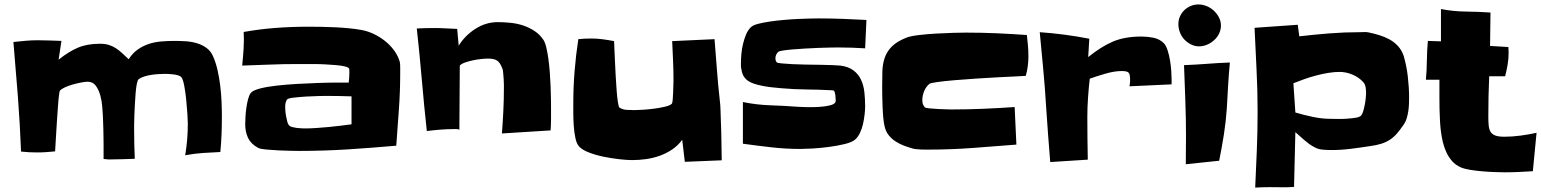

<svg xmlns="http://www.w3.org/2000/svg" viewBox="-20 -767 6894 859"><path d="M972.7 -247.1Q972.7 -206.1 971.2 -166.5Q969.7 -127 965.8 -86.9Q924.8 -85 887.2 -82.5Q849.6 -80.1 808.6 -72.3Q820.3 -142.6 820.3 -213.9Q820.3 -226.6 818.4 -257.3Q816.4 -288.1 813 -321.8Q809.6 -355.5 804.2 -383.8Q798.8 -412.1 792 -420.9Q787.1 -426.8 777.3 -429.7Q767.6 -432.6 756.8 -434.1Q746.1 -435.5 735.4 -436Q724.6 -436.5 717.8 -436.5Q706.1 -436.5 689.9 -435.5Q673.8 -434.6 657.2 -432.1Q640.6 -429.7 625.5 -424.8Q610.4 -419.9 600.6 -413.1Q595.7 -409.2 592.3 -392.6Q588.9 -376 586.9 -352.5Q585 -329.1 583.5 -301.8Q582 -274.4 581.1 -250.5Q580.1 -226.6 580.1 -208.5Q580.1 -190.4 580.1 -185.5Q580.1 -121.1 583 -56.6Q554.7 -55.7 527.8 -54.7Q501 -53.7 472.7 -53.7Q469.7 -53.7 464.8 -53.7Q460 -53.7 455.1 -54.7Q449.2 -54.7 443.4 -55.7V-127Q443.4 -157.2 442.4 -189.5Q441.4 -221.7 440.4 -246.1Q439.5 -262.7 437.5 -289.1Q435.5 -315.4 428.7 -340.3Q421.9 -365.2 408.7 -383.3Q395.5 -401.4 372.1 -401.4Q361.3 -401.4 343.3 -397.9Q325.2 -394.5 306.2 -389.2Q287.1 -383.8 271 -376.5Q254.9 -369.1 248 -361.3Q246.1 -359.4 243.7 -339.4Q241.2 -319.3 239.3 -290.5Q237.3 -261.7 234.9 -228Q232.4 -194.3 231 -165Q229.5 -135.7 228 -114.7Q226.6 -93.8 226.6 -89.8Q207 -87.9 187 -86.4Q167 -85 147.5 -85Q128.9 -85 110.4 -85.9Q91.8 -86.9 74.2 -88.9Q69.3 -212.9 60.1 -334Q50.8 -455.1 40 -579.1Q67.4 -582 94.2 -584.5Q121.1 -586.9 148.4 -586.9Q174.8 -586.9 201.2 -585.9Q227.5 -585 254.9 -584L242.2 -500Q287.1 -536.1 328.6 -553.7Q370.1 -571.3 427.7 -571.3Q450.2 -571.3 467.3 -565.9Q484.4 -560.5 498.5 -551.3Q512.7 -542 526.4 -529.3Q540 -516.6 555.7 -502Q573.2 -529.3 596.2 -545.4Q619.1 -561.5 645.5 -570.3Q671.9 -579.1 701.2 -581.5Q730.5 -584 759.8 -584Q783.2 -584 809.1 -582.5Q835 -581.1 858.9 -574.2Q882.8 -567.4 902.3 -553.7Q921.9 -540 932.6 -516.6Q945.3 -488.3 953.1 -454.1Q960.9 -419.9 965.3 -383.8Q969.7 -347.7 971.2 -312.5Q972.7 -277.3 972.7 -247.1Z M1770.5 -440.4Q1770.5 -358.4 1764.6 -277.3Q1758.8 -196.3 1752.9 -115.2Q1643.6 -105.5 1535.2 -98.6Q1426.8 -91.8 1317.4 -91.8Q1307.6 -91.8 1281.2 -92.3Q1254.9 -92.8 1225.6 -94.2Q1196.3 -95.7 1169.9 -98.1Q1143.6 -100.6 1134.8 -105.5Q1102.5 -123 1089.8 -149.9Q1077.1 -176.8 1077.1 -210.9Q1077.1 -222.7 1078.1 -242.2Q1079.1 -261.7 1082 -283.2Q1085 -304.7 1089.8 -323.2Q1094.7 -341.8 1101.6 -350.6Q1110.4 -362.3 1141.6 -370.6Q1172.9 -378.9 1216.3 -383.8Q1259.8 -388.7 1310.1 -391.6Q1360.4 -394.5 1406.2 -396Q1452.1 -397.5 1488.3 -397.5Q1524.4 -397.5 1540 -397.5Q1543 -418.9 1543 -439.5Q1543 -441.4 1543 -449.7Q1543 -458 1542 -460Q1539.1 -465.8 1523.4 -469.7Q1507.8 -473.6 1484.9 -475.6Q1461.9 -477.5 1435.1 -479Q1408.2 -480.5 1382.8 -480.5Q1357.4 -480.5 1337.9 -480.5Q1318.4 -480.5 1309.6 -480.5Q1248 -480.5 1186.5 -478Q1125 -475.6 1063.5 -473.6Q1067.4 -510.7 1069.8 -548.8Q1072.3 -586.9 1070.3 -624Q1141.6 -636.7 1213.4 -642.1Q1285.2 -647.5 1358.4 -647.5Q1384.8 -647.5 1416 -647Q1447.3 -646.5 1478.5 -645Q1509.8 -643.6 1540.5 -640.6Q1571.3 -637.7 1597.7 -632.8Q1625 -627.9 1651.9 -615.2Q1678.7 -602.5 1702.1 -584Q1725.6 -565.4 1743.2 -541.5Q1760.7 -517.6 1768.6 -490.2Q1769.5 -487.3 1770 -480.5Q1770.5 -473.6 1770.5 -465.3Q1770.5 -457 1770.5 -450.2Q1770.5 -443.4 1770.5 -440.4ZM1552.7 -210.9V-335.9Q1524.4 -336.9 1496.1 -337.4Q1467.8 -337.9 1439.5 -337.9Q1433.6 -337.9 1406.7 -337.4Q1379.9 -336.9 1349.1 -335Q1318.4 -333 1293 -330.1Q1267.6 -327.1 1263.7 -321.3Q1258.8 -313.5 1257.3 -305.2Q1255.9 -296.9 1255.9 -288.1Q1255.9 -281.2 1256.8 -269.5Q1257.8 -257.8 1260.3 -245.1Q1262.7 -232.4 1265.6 -221.7Q1268.6 -210.9 1273.4 -206.1Q1277.3 -201.2 1286.6 -198.7Q1295.9 -196.3 1306.6 -194.8Q1317.4 -193.4 1328.1 -192.9Q1338.9 -192.4 1344.7 -192.4Q1368.2 -192.4 1395 -194.3Q1421.9 -196.3 1449.7 -198.7Q1477.5 -201.2 1503.9 -204.6Q1530.3 -208 1552.7 -210.9Z M2445.3 -290Q2445.3 -263.7 2445.3 -236.8Q2445.3 -210 2443.4 -183.6L2225.6 -169.9Q2229.5 -220.7 2231.9 -270.5Q2234.4 -320.3 2234.4 -372.1Q2234.4 -377 2234.4 -388.7Q2234.4 -400.4 2233.4 -413.6Q2232.4 -426.8 2231.4 -438.5Q2230.5 -450.2 2229.5 -455.1Q2224.6 -468.8 2219.2 -478.5Q2213.9 -488.3 2206.5 -494.1Q2199.2 -500 2188.5 -502.4Q2177.7 -504.9 2162.1 -504.9Q2150.4 -504.9 2132.3 -502.9Q2114.3 -501 2095.7 -497.1Q2077.1 -493.2 2060.5 -487.3Q2043.9 -481.4 2037.1 -473.6L2035.2 -185.5Q2033.2 -189.5 2023.9 -189.5Q2014.6 -189.5 2010.7 -189.5Q1981.4 -189.5 1950.2 -187Q1918.9 -184.6 1889.6 -180.7Q1877 -295.9 1867.2 -410.2Q1857.4 -524.4 1844.7 -639.6Q1864.3 -640.6 1883.8 -641.1Q1903.3 -641.6 1922.9 -641.6Q1948.2 -641.6 1974.1 -640.1Q2000 -638.7 2025.4 -637.7L2032.2 -562.5Q2059.6 -607.4 2106.4 -637.7Q2153.3 -668 2207 -668Q2234.4 -668 2263.7 -665Q2293 -662.1 2319.8 -653.3Q2346.7 -644.5 2370.6 -628.9Q2394.5 -613.3 2411.1 -588.9Q2418.9 -577.1 2424.3 -554.2Q2429.7 -531.2 2433.6 -502.4Q2437.5 -473.6 2439.9 -441.4Q2442.4 -409.2 2443.4 -379.9Q2444.3 -350.6 2444.8 -326.7Q2445.3 -302.7 2445.3 -290Z M3209 -49.8 3043.9 -43 3032.2 -141.6Q3013.7 -116.2 2987.8 -98.6Q2961.9 -81.1 2932.1 -70.3Q2902.3 -59.6 2870.6 -55.2Q2838.9 -50.8 2808.6 -50.8Q2785.2 -50.8 2750.5 -54.7Q2715.8 -58.6 2680.2 -65.9Q2644.5 -73.2 2614.3 -85Q2584 -96.7 2570.3 -112.3Q2559.6 -124 2554.2 -149.9Q2548.8 -175.8 2546.9 -205.1Q2544.9 -234.4 2544.9 -261.7Q2544.9 -289.1 2544.9 -305.7Q2544.9 -378.9 2550.8 -450.2Q2556.6 -521.5 2567.4 -591.8Q2594.7 -594.7 2626 -594.7Q2651.4 -594.7 2676.8 -591.3Q2702.1 -587.9 2727.5 -583Q2727.5 -578.1 2728.5 -554.7Q2729.5 -531.2 2731 -499Q2732.4 -466.8 2734.4 -430.2Q2736.3 -393.6 2738.8 -362.3Q2741.2 -331.1 2744.6 -309.1Q2748 -287.1 2752 -285.2Q2766.6 -276.4 2784.2 -275.4Q2801.8 -274.4 2818.4 -274.4Q2830.1 -274.4 2855 -275.9Q2879.9 -277.3 2906.2 -280.8Q2932.6 -284.2 2955.1 -289.6Q2977.5 -294.9 2985.4 -302.7Q2988.3 -305.7 2989.7 -321.3Q2991.2 -336.9 2991.7 -355.5Q2992.2 -374 2992.7 -390.1Q2993.2 -406.2 2993.2 -409.2Q2993.2 -453.1 2991.2 -496.1Q2989.3 -539.1 2987.3 -583L3176.8 -591.8Q3182.6 -523.4 3187.5 -455.6Q3192.4 -387.7 3200.2 -319.3Q3203.1 -296.9 3203.6 -273.4Q3204.1 -250 3205.1 -226.6Q3207 -182.6 3207.5 -138.7Q3208 -94.7 3209 -49.8Z M3856.4 -677.7 3850.6 -550.8Q3820.3 -552.7 3790 -553.7Q3759.8 -554.7 3729.5 -554.7Q3716.8 -554.7 3693.4 -554.2Q3669.9 -553.7 3641.1 -552.7Q3612.3 -551.8 3582 -549.8Q3551.8 -547.9 3526.4 -545.9Q3501 -543.9 3483.4 -541Q3465.8 -538.1 3461.9 -535.2Q3449.2 -522.5 3449.2 -505.9Q3449.2 -495.1 3455.1 -488.3Q3457 -485.4 3476.6 -483.4Q3496.1 -481.4 3524.4 -480Q3552.7 -478.5 3586.4 -478Q3620.1 -477.5 3650.9 -477.1Q3681.6 -476.6 3705.6 -475.6Q3729.5 -474.6 3739.3 -473.6Q3776.4 -468.8 3798.3 -452.1Q3820.3 -435.5 3832 -410.6Q3843.8 -385.7 3847.2 -354.5Q3850.6 -323.2 3850.6 -291Q3850.6 -275.4 3848.1 -253.9Q3845.7 -232.4 3840.8 -210.9Q3835.9 -189.5 3826.7 -170.9Q3817.4 -152.3 3804.7 -141.6Q3790 -129.9 3757.3 -122.1Q3724.6 -114.3 3687 -109.4Q3649.4 -104.5 3614.3 -102.5Q3579.1 -100.6 3560.5 -100.6Q3496.1 -100.6 3431.6 -107.9Q3367.2 -115.2 3303.7 -124V-310.5Q3365.2 -297.9 3427.2 -295.9Q3489.3 -293.9 3551.8 -289.1Q3564.5 -288.1 3590.3 -287.6Q3616.2 -287.1 3642.6 -288.6Q3668.9 -290 3690.4 -294.9Q3711.9 -299.8 3716.8 -308.6Q3718.8 -311.5 3718.8 -315.4Q3718.8 -319.3 3718.8 -322.3Q3718.8 -330.1 3717.3 -342.3Q3715.8 -354.5 3710.9 -361.3Q3710 -362.3 3704.1 -362.8Q3698.2 -363.3 3697.3 -363.3Q3642.6 -366.2 3587.9 -366.7Q3533.2 -367.2 3477.5 -372.1Q3455.1 -374 3432.1 -376.5Q3409.2 -378.9 3386.7 -383.8Q3368.2 -387.7 3353 -392.6Q3337.9 -397.5 3326.7 -405.3Q3315.4 -413.1 3307.6 -425.3Q3299.8 -437.5 3296.9 -458Q3294.9 -464.8 3294.9 -471.2Q3294.9 -477.5 3294.9 -485.4Q3294.9 -502.9 3296.9 -525.4Q3298.8 -547.9 3304.2 -570.3Q3309.6 -592.8 3317.9 -612.8Q3326.2 -632.8 3339.8 -645.5Q3348.6 -654.3 3371.1 -660.2Q3393.6 -666 3422.9 -670.4Q3452.1 -674.8 3485.4 -677.7Q3518.6 -680.7 3549.3 -682.1Q3580.1 -683.6 3605 -684.1Q3629.9 -684.6 3642.6 -684.6Q3697.3 -684.6 3750.5 -682.6Q3803.7 -680.7 3856.4 -677.7Z M4581.1 -514.6Q4581.1 -469.7 4569.3 -427.7Q4562.5 -426.8 4528.8 -425.3Q4495.1 -423.8 4448.7 -421.4Q4402.3 -418.9 4349.1 -415.5Q4295.9 -412.1 4250.5 -408.2Q4205.1 -404.3 4173.3 -399.9Q4141.6 -395.5 4137.7 -391.6Q4122.1 -377.9 4114.3 -358.4Q4106.4 -338.9 4106.4 -319.3Q4106.4 -307.6 4108.9 -301.3Q4111.3 -294.9 4117.2 -287.1Q4120.1 -284.2 4137.7 -282.2Q4155.3 -280.3 4176.8 -279.3Q4198.2 -278.3 4216.8 -277.8Q4235.4 -277.3 4238.3 -277.3Q4308.6 -277.3 4378.9 -280.3Q4449.2 -283.2 4519.5 -288.1L4527.3 -120.1Q4429.7 -112.3 4331.5 -105Q4233.4 -97.7 4134.8 -97.7Q4129.9 -97.7 4120.6 -97.7Q4111.3 -97.7 4100.6 -98.1Q4089.8 -98.6 4080.1 -99.6Q4070.3 -100.6 4066.4 -101.6Q4045.9 -107.4 4025.9 -114.7Q4005.9 -122.1 3988.3 -133.3Q3970.7 -144.5 3957.5 -160.2Q3944.3 -175.8 3938.5 -198.2Q3934.6 -212.9 3932.1 -236.8Q3929.7 -260.7 3928.7 -286.1Q3927.7 -311.5 3927.2 -335.9Q3926.8 -360.4 3926.8 -377Q3926.8 -415 3927.7 -448.2Q3928.7 -481.4 3938.5 -509.3Q3948.2 -537.1 3970.2 -559.1Q3992.2 -581.1 4033.2 -597.7Q4051.8 -605.5 4088.9 -609.9Q4126 -614.3 4166.5 -616.7Q4207 -619.1 4244.1 -620.1Q4281.2 -621.1 4301.8 -621.1Q4370.1 -621.1 4438 -618.2Q4505.9 -615.2 4574.2 -610.4Q4577.1 -585.9 4579.1 -562Q4581.1 -538.1 4581.1 -514.6Z M5221.7 -412.1V-389.6L5033.2 -380.9Q5036.1 -393.6 5036.1 -410.2Q5036.1 -434.6 5029.3 -441.9Q5022.5 -449.2 4999 -449.2Q4965.8 -449.2 4925.8 -437.5Q4885.7 -425.8 4855.5 -415Q4850.6 -372.1 4847.7 -329.1Q4844.7 -286.1 4844.7 -243.2Q4844.7 -195.3 4845.2 -147.9Q4845.7 -100.6 4846.7 -52.7L4678.7 -42Q4673.8 -104.5 4668.9 -166.5Q4664.1 -228.5 4660.2 -291Q4655.3 -374 4647.5 -456.5Q4639.6 -539.1 4631.8 -623Q4687.5 -619.1 4742.7 -611.8Q4797.9 -604.5 4853.5 -593.8L4848.6 -511.7Q4877.9 -535.2 4904.8 -552.2Q4931.6 -569.3 4959.5 -581.1Q4987.3 -592.8 5018.6 -598.1Q5049.8 -603.5 5087.9 -603.5Q5113.3 -603.5 5140.6 -598.1Q5168 -592.8 5187.5 -573.2Q5197.3 -562.5 5204.1 -541Q5210.9 -519.5 5214.8 -495.6Q5218.8 -471.7 5220.2 -448.7Q5221.7 -425.8 5221.7 -412.1Z M5442.4 -653.3Q5442.4 -633.8 5434.1 -616.7Q5425.8 -599.6 5411.6 -586.9Q5397.5 -574.2 5379.9 -566.9Q5362.3 -559.6 5344.7 -559.6Q5325.2 -559.6 5308.1 -568.4Q5291 -577.1 5278.3 -590.8Q5265.6 -604.5 5258.8 -622.6Q5252 -640.6 5252 -659.2Q5252 -677.7 5259.3 -693.8Q5266.6 -710 5278.8 -721.7Q5291 -733.4 5307.1 -740.2Q5323.2 -747.1 5341.8 -747.1Q5360.4 -747.1 5378.4 -739.7Q5396.5 -732.4 5410.6 -719.2Q5424.8 -706.1 5433.6 -689Q5442.4 -671.9 5442.4 -653.3ZM5482.4 -487.3Q5477.5 -435.5 5474.6 -384.8Q5471.7 -334 5468.8 -283.2Q5464.8 -223.6 5455.6 -165Q5446.3 -106.4 5434.6 -47.9L5285.2 -32.2Q5285.2 -63.5 5285.6 -93.8Q5286.1 -124 5286.1 -155.3Q5286.1 -235.4 5283.2 -315.4Q5280.3 -395.5 5277.3 -475.6Q5329.1 -477.5 5379.4 -481.4Q5429.7 -485.4 5482.4 -487.3Z M6284.2 -333Q6284.2 -319.3 6283.7 -303.2Q6283.2 -287.1 6280.8 -270.5Q6278.3 -253.9 6273.9 -238.8Q6269.5 -223.6 6261.7 -211.9Q6245.1 -187.5 6230.5 -170.4Q6215.8 -153.3 6198.7 -142.1Q6181.6 -130.9 6160.2 -124Q6138.7 -117.2 6109.4 -113.3Q6065.4 -106.4 6022.5 -101.1Q5979.5 -95.7 5935.5 -95.7Q5916 -95.7 5895.5 -97.7Q5875 -99.6 5857.4 -110.4Q5847.7 -115.2 5836.4 -123.5Q5825.2 -131.8 5814.5 -141.1Q5803.7 -150.4 5793.5 -159.7Q5783.2 -168.9 5775.4 -175.8L5769.5 69.3Q5742.2 71.3 5714.8 70.8Q5687.5 70.3 5659.2 70.3Q5642.6 70.3 5627.4 70.8Q5612.3 71.3 5595.7 72.3Q5599.6 -11.7 5603 -95.2Q5606.4 -178.7 5606.4 -261.7V-273.4Q5606.4 -366.2 5601.6 -458Q5596.7 -549.8 5592.8 -642.6Q5641.6 -646.5 5689.5 -649.4Q5737.3 -652.3 5786.1 -656.2L5793 -604.5Q5860.4 -612.3 5928.2 -617.7Q5996.1 -623 6064.5 -623Q6073.2 -623 6083.5 -623.5Q6093.8 -624 6102.5 -622.1Q6126 -617.2 6150.4 -609.9Q6174.8 -602.5 6196.3 -590.8Q6217.8 -579.1 6234.4 -561Q6251 -543 6259.8 -517.6Q6265.6 -498 6270.5 -474.6Q6275.4 -451.2 6278.3 -426.3Q6281.2 -401.4 6282.7 -377.4Q6284.2 -353.5 6284.2 -333ZM6091.8 -350.6Q6091.8 -362.3 6089.8 -376Q6087.9 -389.6 6080.1 -398.4Q6060.5 -420.9 6031.2 -433.1Q6002 -445.3 5973.6 -445.3Q5950.2 -445.3 5922.9 -440.9Q5895.5 -436.5 5868.2 -429.2Q5840.8 -421.9 5814.5 -412.6Q5788.1 -403.3 5766.6 -394.5L5775.4 -263.7Q5811.5 -252.9 5853 -244.1Q5894.5 -235.4 5931.6 -235.4Q5941.4 -235.4 5961.9 -234.9Q5982.4 -234.4 6004.4 -235.8Q6026.4 -237.3 6045.4 -240.2Q6064.5 -243.2 6070.3 -251Q6075.2 -256.8 6079.1 -270Q6083 -283.2 6085.9 -298.3Q6088.9 -313.5 6090.3 -327.6Q6091.8 -341.8 6091.8 -350.6Z M6854.5 -172.9 6837.9 -1Q6806.6 1 6775.4 2.4Q6744.1 3.9 6712.9 3.9Q6696.3 3.9 6668.9 2.9Q6641.6 2 6612.3 -0.5Q6583 -2.9 6556.6 -7.3Q6530.3 -11.7 6514.6 -18.6Q6491.2 -29.3 6476.1 -46.9Q6460.9 -64.5 6451.2 -85.4Q6441.4 -106.4 6435.5 -130.4Q6429.7 -154.3 6426.8 -177.7Q6423.8 -200.2 6422.4 -226.1Q6420.9 -252 6420.4 -279.3Q6419.9 -306.6 6419.9 -332.5Q6419.9 -358.4 6419.9 -380.9V-410.2H6359.4Q6363.3 -454.1 6363.8 -497.1Q6364.3 -540 6368.2 -584L6426.8 -582V-726.6Q6482.4 -715.8 6537.6 -715.3Q6592.8 -714.8 6648.4 -710.9L6646.5 -561.5L6728.5 -556.6Q6728.5 -549.8 6729 -543.9Q6729.5 -538.1 6729.5 -531.2Q6729.5 -503.9 6725.1 -478Q6720.7 -452.1 6713.9 -425.8H6642.6Q6640.6 -380.9 6639.6 -335.9Q6638.7 -291 6638.7 -246.1Q6638.7 -224.6 6640.1 -207.5Q6641.6 -190.4 6647.9 -178.7Q6654.3 -167 6668.9 -161.1Q6683.6 -155.3 6710 -155.3Q6746.1 -155.3 6782.2 -160.2Q6818.4 -165 6854.5 -172.9Z"/></svg>

Font: Slackey
Style: Regular
Weight: 400
Designer: Squid
Foundry: Font Diner, Inc DBA Sideshow
Version: Version 1.000